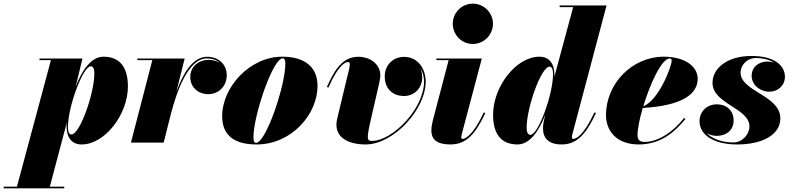

<svg xmlns="http://www.w3.org/2000/svg" viewBox="-160 -780 4332 1050"><path d="M204 -89C204 -29 232 10 286 10C414 10 539.5 -154.5 539.5 -307.5C539.5 -405 500.5 -470 406 -470C336.5 -470 286.5 -391.5 253.5 -305L291 -460H56V-451H118.5L-67.5 241H-140V250H191.5V241H112.5L205.5 -110C204.5 -101.5 204 -94.5 204 -89ZM211.5 -84C211.5 -197 293.5 -417.5 336.5 -417.5C351.5 -417.5 356 -400 356 -377.5C356 -272.5 278 -44.5 230 -44.5C219 -44.5 211.5 -57.5 211.5 -84Z M673 -451 556 0H735L774.5 -157C806.5 -277.5 868 -460.5 972 -460.5C1000.5 -460.5 1025 -452 1042.5 -436.5C1025.5 -447 1003.5 -452.5 980 -452.5C925.5 -452.5 880.5 -415 880.5 -358.5C880.5 -303.5 923.5 -265 978.5 -265C1036.5 -265 1080 -309.5 1080 -368.5C1080 -430.5 1033 -469.5 972.5 -469.5C894 -469.5 840.5 -377.5 804.5 -278.5L850 -460H591V-451Z M1243.5 10C1434.5 10 1576.5 -155 1576.5 -310C1576.5 -420 1499 -470 1383 -470C1207 -470 1055 -304.5 1055 -144.5C1055 -34.5 1127.5 10 1243.5 10ZM1240.5 1C1229.5 1 1226 -10 1226 -29C1226 -148 1332 -461 1386 -461C1397 -461 1400.5 -450 1400.5 -431C1400.5 -312 1294.5 1 1240.5 1Z M1869 -130.5 1911 -313C1916 -334 1920 -354.5 1920 -369C1920 -422 1872.5 -469.5 1798.5 -469.5C1704.5 -469.5 1661.5 -379 1627.5 -304L1636.5 -301.5C1691 -428.5 1731.5 -440.5 1742.5 -440.5C1750.5 -440.5 1753 -436.5 1753 -429C1753 -424 1751.5 -413.5 1750.5 -407.5L1684 -131C1660 -30 1743 10 1839.5 10C1992.5 10 2168 -181.5 2168 -334C2168 -400 2128 -469 2050 -469C1988 -469 1944 -422.5 1944 -362C1944 -297 1985 -255 2050 -255C2106.5 -255 2149 -299 2149 -356C2149 -375.5 2145 -394 2137.5 -410C2151.5 -388 2159 -361 2159 -334C2159 -184 1984.5 -9.5 1875.5 -9.5C1846.5 -9.5 1843 -17.5 1869 -130.5Z M2316 -650C2316 -592 2362.5 -539.5 2425.5 -539.5C2488.5 -539.5 2536 -592 2536 -650C2536 -708 2488.5 -760 2425.5 -760C2362.5 -760 2316 -708 2316 -650ZM2494.5 -162 2485.5 -165C2425 -34.5 2381.5 -20.5 2370 -20.5C2365.5 -20.5 2362.5 -23.5 2362.5 -29.5C2362.5 -34.5 2363.5 -39.5 2365 -45L2475 -460H2226.5V-451H2293.5L2208.5 -127C2206 -116 2199 -91.5 2199 -66.5C2199 -19.5 2226.5 10 2303.5 10C2394 10 2442.5 -53 2494.5 -162Z M2872 -371C2872 -431 2844 -470 2790 -470C2662 -470 2536.5 -305.5 2536.5 -152.5C2536.5 -55 2574.5 10 2670 10C2739 10 2788.5 -66.5 2821.5 -151.5L2812.5 -110C2810.5 -101 2809.5 -90.5 2809.5 -77.5C2809.5 -24.5 2840.5 10 2911.5 10C2999 10 3048 -53 3099.5 -162L3090.5 -165C3029.5 -34.5 2988.5 -20.5 2975.5 -20.5C2969.5 -20.5 2967.5 -25 2967.5 -29C2967.5 -33.5 2968 -37.5 2969.5 -43.5L3157 -750H2900.5V-741H2974.5L2871 -357.5C2871.5 -362.5 2872 -367.5 2872 -371ZM2864.5 -376C2864.5 -263 2783.5 -42.5 2740.5 -42.5C2726 -42.5 2720 -60 2720 -82.5C2720 -187.5 2798 -415.5 2846 -415.5C2857 -415.5 2864.5 -402 2864.5 -376Z M3326.5 -41.5C3326.5 -75.5 3337.5 -130.5 3355 -189.5C3572.5 -202 3655.5 -266.5 3655.5 -349C3655.5 -416.5 3586.5 -470 3469.5 -470C3299 -470 3154 -325 3154 -150C3154 -65 3211.5 10 3332.5 10C3459 10 3534.5 -64 3588.5 -129.5L3581 -135C3511.5 -46 3428 -4 3367 -4C3340.5 -4 3326.5 -12.5 3326.5 -41.5ZM3503 -460.5C3511 -460.5 3513 -455.5 3513 -447.5C3513 -416.5 3442.5 -231 3358 -199C3395.5 -322.5 3458.5 -460.5 3503 -460.5Z M4107.5 -132C4107.5 -260 3890 -278.5 3890 -383.5C3890 -417 3918.5 -462.5 3974.5 -462.5C4014.5 -462.5 4047.5 -453 4072.5 -438C4061.5 -441.5 4049.5 -443.5 4037.5 -443.5C3985 -443.5 3950.5 -409.5 3950.5 -366.5C3950.5 -314 3998 -278.5 4047.5 -278.5C4091 -278.5 4132.5 -309.5 4132.5 -360.5C4132.5 -412.5 4087.5 -474 3949.5 -474C3816.5 -474 3736.5 -406 3736.5 -327C3736.5 -211 3938.5 -190 3938.5 -88C3938.5 -47 3901 -1 3850.5 -1C3791 -1 3735.5 -19.5 3704.5 -52.5C3720 -42.5 3739.5 -37 3760 -37C3810 -37 3852 -66 3852 -121.5C3852 -176 3813 -209.5 3760.5 -209.5C3704 -209.5 3665.5 -168 3665.5 -117.5C3665.5 -43 3742 10 3871 10C4017.5 10 4107.5 -48 4107.5 -132Z"/></svg>

Font: Bodoni* 24pt Fatface
Style: Italic
Weight: 900
Italic angle: -13°
Version: Version 2.3